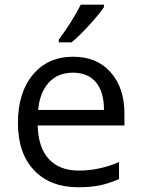

<svg xmlns="http://www.w3.org/2000/svg" viewBox="-20 -786 601 816"><path d="M312 9.8Q193.4 9.8 124.8 -62.5Q56.2 -134.8 56.2 -263.2Q56.2 -392.6 119.9 -468.8Q183.6 -544.9 291 -544.9Q391.6 -544.9 450.2 -478.8Q508.8 -412.6 508.8 -304.2V-252.9H140.1Q142.6 -158.7 187.7 -109.9Q232.9 -61 314.9 -61Q401.4 -61 485.8 -97.2V-24.9Q442.9 -6.3 404.5 1.7Q366.2 9.8 312 9.8ZM290 -477.1Q225.6 -477.1 187.3 -435.1Q148.9 -393.1 142.1 -318.8H421.9Q421.9 -395.5 387.7 -436.3Q353.5 -477.1 290 -477.1ZM230 -618.2Q253.4 -648.4 280.5 -691.4Q307.6 -734.4 323.2 -766.1H421.9V-755.9Q400.4 -724.1 357.9 -677.7Q315.4 -631.3 284.2 -606H230Z"/></svg>

Font: f08745844
Style: Regular
Weight: 400
Foundry: Ascender Corporation
Version: Version 1.10